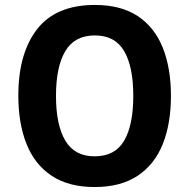

<svg xmlns="http://www.w3.org/2000/svg" viewBox="-20 -745 764 775"><path d="M670 -358Q670 -246 637 -163.5Q604 -81 535.5 -35.5Q467 10 362 10Q257 10 188.5 -35.5Q120 -81 87 -164Q54 -247 54 -359Q54 -530 130 -627.5Q206 -725 363 -725Q468 -725 536 -680Q604 -635 637 -552.5Q670 -470 670 -358ZM206 -358Q206 -241 243.5 -177.5Q281 -114 362 -114Q444 -114 481 -177Q518 -240 518 -358Q518 -476 481 -539Q444 -602 363 -602Q281 -602 243.5 -538.5Q206 -475 206 -358Z"/></svg>

Font: Noto Sans Gurmukhi UI SemiCondensed
Style: Bold
Weight: 700
Width: 4
Designer: Jelle Bosma - Monotype Design Team
Foundry: Monotype Imaging Inc.
Version: Version 2.004; ttfautohint (v1.8.4.7-5d5b)